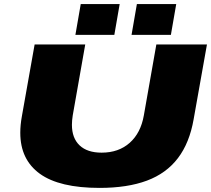

<svg xmlns="http://www.w3.org/2000/svg" viewBox="-20 -905 1030 937"><path d="M466 12Q270 12 174.5 -57Q79 -126 79 -257Q79 -277 81 -297Q83 -317 87 -339L149 -688H396L335 -342Q333 -329 332 -318Q331 -307 331 -296Q331 -231 368.5 -195.5Q406 -160 476 -160Q559 -160 613 -208Q667 -256 682 -342L743 -688H990L925 -323Q905 -208 848.5 -133.5Q792 -59 697 -23.5Q602 12 466 12ZM348 -735 374 -885H564L538 -735ZM622 -735 648 -885H840L814 -735Z"/></svg>

Font: Archivo Expanded Black
Style: Italic
Weight: 900
Width: 7
Italic angle: -10°
Designer: Hector Gatti
Foundry: Omnibus-Type
Version: Version 2.001